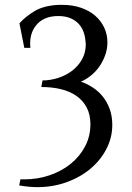

<svg xmlns="http://www.w3.org/2000/svg" viewBox="-20 -732 543 790"><path d="M60 -636Q86 -665 123.5 -687Q161 -709 221 -712H236Q279 -712 313.5 -700Q348 -688 372 -667Q396 -646 409 -618Q422 -590 422 -558Q422 -531 413 -505.5Q404 -480 389 -458.5Q374 -437 354 -421Q334 -405 313 -396Q339 -387 362.5 -371.5Q386 -356 403.5 -334Q421 -312 431.5 -283Q442 -254 442 -218Q442 -166 418 -119.5Q394 -73 352.5 -38Q311 -3 254.5 17.5Q198 38 134 38Q100 38 59 31L64 6H80Q135 6 184.5 -11Q234 -28 271 -58Q308 -88 330 -129.5Q352 -171 352 -221Q352 -260 337 -289Q322 -318 295 -337Q268 -356 231 -365Q194 -374 150 -374L155 -401Q186 -401 218 -411Q250 -421 275.5 -440Q301 -459 317 -487Q333 -515 333 -551Q333 -556 332 -559Q331 -579 324.5 -598.5Q318 -618 304.5 -633Q291 -648 270 -657Q249 -666 220 -666Q165 -666 134.5 -634.5Q104 -603 104 -552Q104 -550 104.5 -543.5Q105 -537 105 -535H80Z"/></svg>

Font: Constantine
Style: Regular
Weight: 400
Designer: Dukom Design
Version: Version 1.001;PS 001.001;hotconv 1.0.56;makeotf.lib2.0.21325